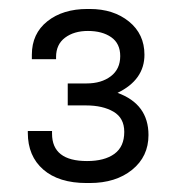

<svg xmlns="http://www.w3.org/2000/svg" viewBox="-20 -820 403 428"><path d="M302 -698Q302 -642 242 -613Q311 -588 311 -519Q311 -471 274.5 -441.5Q238 -412 180 -412H173Q111 -412 76.5 -442Q42 -472 42 -524V-528H96V-522Q96 -461 174 -461Q213 -461 235 -477Q257 -493 257 -526Q257 -557 233 -571Q209 -585 172 -585H131V-634H173Q206 -634 227 -650Q248 -666 248 -695Q248 -723 228 -737Q208 -751 176 -751Q145 -751 125 -736Q105 -721 105 -693V-688H51V-698Q51 -745 85.5 -772.5Q120 -800 175 -800H180Q233 -800 267.5 -772Q302 -744 302 -698Z"/></svg>

Font: Chivo
Style: Regular
Weight: 400
Designer: Hector Gatti
Foundry: Omnibus-Type
Version: Version 1.006; ttfautohint (v1.4.1)